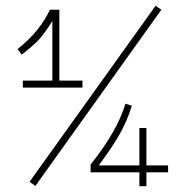

<svg xmlns="http://www.w3.org/2000/svg" viewBox="-20 -623 640 657"><path d="M101.1 13.2 81.1 -1 512.2 -603 532.2 -589.8ZM40 -455.1Q115.7 -514.6 150.9 -589.8H183.1V-347.2H262.2V-323.2H58.1V-347.2H159.2V-550.8Q131.3 -507.3 113.5 -487.8Q95.7 -468.3 54.2 -436ZM290 -60.1Q380.9 -173.3 409.2 -268.1L431.2 -261.2Q415.5 -210.4 390.4 -165.5Q365.2 -120.6 317.9 -57.1H457V-185.1H481V-57.1H555.2V-33.2H481V14.2H457V-33.2H290Z"/></svg>

Font: Compagnon Light Italic
Style: Regular
Weight: 400
Italic angle: -12°
Designer: Valentin Papon
Foundry: Velvetyne Type Foundry
Version: Version 1.000;PS 001.000;hotconv 1.0.88;makeotf.lib2.5.64775